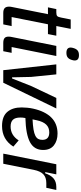

<svg xmlns="http://www.w3.org/2000/svg" viewBox="524 -1306 794 1882"><g transform="rotate(90 921.0 -365.0)"><path d="M107 0Q75 0 60 -13.5Q45 -27 45 -57Q45 -71 49 -88L119 -438H52L69 -520H103Q128 -520 137.5 -529Q147 -538 152 -566L171 -661H263L235 -520H330L314 -438H218L147 -82H236L219 0Z M498 -619Q446 -619 446 -661Q446 -673 452 -691Q460 -717 476 -729.5Q492 -742 521 -742Q573 -742 573 -700Q573 -688 567 -670Q559 -644 543 -631.5Q527 -619 498 -619ZM401 0Q369 0 354 -12Q339 -24 339 -52Q339 -68 343 -85L430 -520H529L441 -82H498L482 0Z M668 0 611 -520H709L734 -273L738 -86H749L823 -273L940 -520H1043L791 0Z M1215 12Q1121 12 1077 -39.5Q1033 -91 1033 -180Q1033 -205 1036 -236Q1039 -267 1045 -293Q1071 -410 1132 -471Q1193 -532 1289 -532Q1359 -532 1404.5 -496.5Q1450 -461 1450 -391Q1450 -303 1373.5 -262Q1297 -221 1137 -217Q1134 -203 1133 -190Q1132 -177 1132 -168Q1132 -118 1153.5 -95Q1175 -72 1220 -72Q1306 -72 1356 -151L1417 -99Q1347 12 1215 12ZM1278 -451Q1230 -451 1201 -420.5Q1172 -390 1159 -329L1150 -287Q1210 -290 1249 -296.5Q1288 -303 1310.5 -314.5Q1333 -326 1342 -343Q1351 -360 1351 -383Q1351 -451 1278 -451Z M1486 0 1590 -520H1689L1667 -411H1679Q1696 -464 1728 -492Q1760 -520 1813 -520H1842L1821 -422H1775Q1719 -422 1688.5 -393Q1658 -364 1645 -300L1585 0Z"/></g></svg>

Font: IBM Plex Sans Condensed Medium
Style: Italic
Weight: 500
Width: 3
Italic angle: -11°
Designer: Mike Abbink, Paul van der Laan, Pieter van Rosmalen
Foundry: Bold Monday
Version: Version 1.3